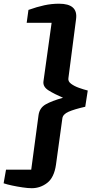

<svg xmlns="http://www.w3.org/2000/svg" viewBox="-42 -894 508 1036"><path d="M276.5 -874Q379.5 -874 368.5 -791.5L327 -471.5Q324.5 -454.5 341.8 -441.8Q359 -429 384.2 -420Q409.5 -411 431.5 -405.5L418 -318Q358.5 -304.5 328 -291Q297.5 -277.5 294.5 -255.5L260 -5Q250 64 212.8 92.8Q175.5 121.5 129.5 121.5Q109 121.5 80 117.2Q51 113 23 107Q-5 101 -22.5 95L-9.5 21.5H126.5L166 -273Q171.5 -312 204.5 -330.8Q237.5 -349.5 298 -366.5Q251.5 -386.5 220 -406.2Q188.5 -426 192.5 -455L236.5 -771H102L111.5 -840.5Q157.5 -857 197 -865.5Q236.5 -874 276.5 -874Z"/></svg>

Font: Merriweather Sans Italic
Style: Bold
Weight: 700
Italic angle: -7.5°
Designer: Eben Sorkin
Foundry: Eben Sorkin
Version: Version 1.008; ttfautohint (v1.7.19-72a1) -l 8 -r 50 -G 200 